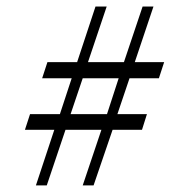

<svg xmlns="http://www.w3.org/2000/svg" viewBox="-20 -580 522 587"><path d="M376 -340.8 338.9 -231H429.2L414.1 -183.1H324.2L266.1 -13.2H232.9L290 -183.1H180.2L123 -13.2H89.8L146 -183.1H56.2L71.8 -231H163.1L199.2 -340.8H108.9L125 -390.1H215.8L272 -560.1H306.2L249 -390.1H358.9L416 -560.1H449.2L392.1 -390.1H481.9L465.8 -340.8ZM307.1 -231 342.8 -340.8H232.9L195.8 -231Z"/></svg>

Font: Linux Libertine
Style: Italic
Weight: 400
Italic angle: -12°
Designer: Philipp H. Poll
Foundry: Philipp H. Poll
Version: Version 5.1.6 ; ttfautohint (v0.9)